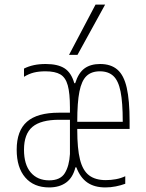

<svg xmlns="http://www.w3.org/2000/svg" viewBox="-20 -810 640 840"><path d="M195 10Q128 10 90.5 -33.5Q53 -77 53 -155Q53 -238 98 -277.5Q143 -317 238 -317H298V-286H239Q159 -286 122 -255Q85 -224 85 -155Q85 -90 114.5 -55.5Q144 -21 195 -21Q244 -21 263.5 -52.5Q283 -84 286 -136V-340Q286 -402 276.5 -436.5Q267 -471 244 -484.5Q221 -498 179 -498Q150 -498 128 -492.5Q106 -487 85 -474V-510Q105 -520 128 -525Q151 -530 180 -530Q233 -530 262.5 -511Q292 -492 305 -446H309Q323 -491 349.5 -510.5Q376 -530 418 -530Q465 -530 493.5 -505.5Q522 -481 534.5 -426Q547 -371 547 -280V-246H306V-277H526L517 -263V-279Q517 -362 507.5 -409.5Q498 -457 476 -477.5Q454 -498 417 -498Q380 -498 358.5 -477.5Q337 -457 327.5 -409.5Q318 -362 318 -279V-241Q318 -160 330 -112Q342 -64 369.5 -43Q397 -22 443 -22Q465 -22 487 -26Q509 -30 528 -39V-6Q509 1 486.5 5.5Q464 10 441 10Q393 10 362 -11.5Q331 -33 314 -78H310Q299 -33 269.5 -11.5Q240 10 195 10ZM319 -570H282L398 -790H440Z"/></svg>

Font: M PLUS Code Latin Expanded ExtraLight
Style: Regular
Weight: 250
Width: 7
Designer: Coji Morishita
Foundry: UNDERFOREST DESIGN
Version: Version 1.002; ttfautohint (v1.8.3)